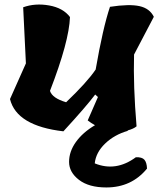

<svg xmlns="http://www.w3.org/2000/svg" viewBox="-20 -578 713 845"><path d="M94 -299 82 -546Q135 -565 196.5 -554Q258 -543 288 -503Q284 -395 200 -178Q210 -146 271 -128Q364 -217 401 -272Q433 -456 464 -548Q549 -561 594 -551Q639 -541 657 -504L570 -338Q566 -200 581 -22Q568 -11 542 -4V-2Q483 15 442.5 54Q402 93 397 141Q490 179 578 114Q605 113 615.5 125Q626 137 627 164Q559 247 448 247Q371 247 327.5 213.5Q284 180 284 134.5Q284 89 314 47Q344 5 398 -27Q380 -37 366 -48L411 -151L399 -162Q360 -110 259 0Q53 -24 24 -142Z"/></svg>

Font: Tillana
Style: Bold
Weight: 700
Designer: Lipi Raval (Devanagari, Latin), Jonny Pinhorn (Latin)
Foundry: Indian Type Foundry
Version: Version 2.002;PS 1.0;hotconv 1.0.79;makeotf.lib2.5.61930; tt